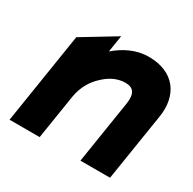

<svg xmlns="http://www.w3.org/2000/svg" viewBox="-110 -571 689 685"><g transform="rotate(30 234.5 -228.5)"><path d="M8 0H132L161 -183C168 -226 189 -260 215 -283C237 -304 266 -321 301 -321C335 -321 347 -301 341 -260L300 0H422L466 -278C481 -372 432 -443 327 -443C275 -443 230 -420 193 -388L204 -457L67 -374Z"/></g></svg>

Font: Charger Pro
Style: UltraNarObl
Weight: 900
Designer: Jasper
Foundry: Cannot Into Space Fonts
Version: Version 1.09